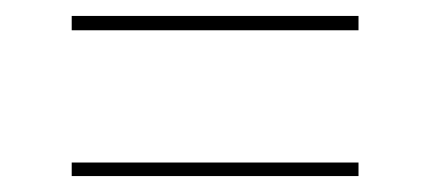

<svg xmlns="http://www.w3.org/2000/svg" viewBox="-20 -415 540 241"><path d="M70 -377V-395H430V-377ZM70 -194V-211H430V-194Z"/></svg>

Font: DM Sans 16pt Thin
Style: Regular
Weight: 250
Version: Version 4.004;gftools[0.9.30]